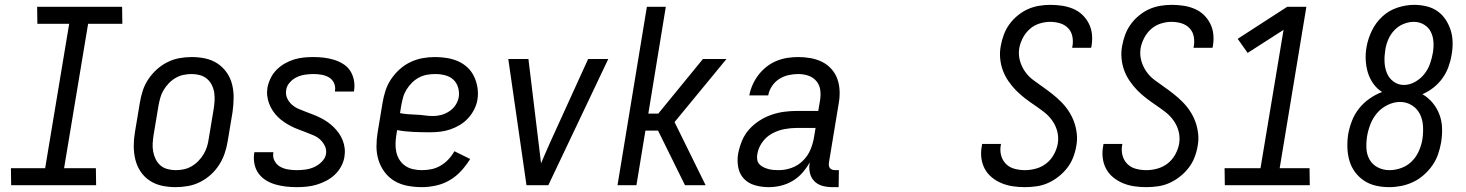

<svg xmlns="http://www.w3.org/2000/svg" viewBox="-20 -763 6040 791"><path d="M26 0 25 -70H166L265 -665H134L133 -735H483L484 -665H343L244 -70H375L376 0Z M703 8Q674 8 646.5 2Q619 -4 596.5 -19Q574 -34 559 -56.5Q544 -79 537.5 -106Q531 -133 531 -161.5Q531 -190 536 -219L556 -339Q560 -364 568 -389Q576 -414 591 -436.5Q606 -459 626 -477Q646 -495 670 -507Q694 -519 719.5 -523.5Q745 -528 770 -528Q799 -528 826.5 -522Q854 -516 876.5 -501Q899 -486 914.5 -463.5Q930 -441 936.5 -414Q943 -387 942.5 -358.5Q942 -330 938 -301L918 -181Q914 -156 905.5 -131Q897 -106 882.5 -83.5Q868 -61 848 -43Q828 -25 804 -13Q780 -1 754 3.5Q728 8 703 8ZM704 -62Q721 -62 737.5 -65.5Q754 -69 769.5 -78Q785 -87 797.5 -100Q810 -113 819 -128Q828 -143 833 -159.5Q838 -176 840 -192L860 -312Q863 -330 864 -347.5Q865 -365 862.5 -381.5Q860 -398 852.5 -413Q845 -428 832.5 -438.5Q820 -449 803.5 -453.5Q787 -458 770 -458Q753 -458 736 -454.5Q719 -451 703.5 -442Q688 -433 675.5 -420Q663 -407 654 -392Q645 -377 640.5 -360.5Q636 -344 633 -328L613 -208Q610 -190 609 -172.5Q608 -155 611 -138.5Q614 -122 621.5 -107Q629 -92 641 -81.5Q653 -71 670 -66.5Q687 -62 704 -62Z M1202 8Q1180 8 1158 5.5Q1136 3 1115 -3Q1094 -9 1076 -20Q1058 -31 1045.5 -48Q1033 -65 1028.5 -86.5Q1024 -108 1027 -130L1028 -136H1106V-133Q1103 -115 1111.5 -99.5Q1120 -84 1134.5 -76Q1149 -68 1166.5 -65Q1184 -62 1203 -62Q1220 -62 1238.5 -64.5Q1257 -67 1274 -74.5Q1291 -82 1305.5 -96.5Q1320 -111 1323 -128Q1326 -146 1318.5 -161.5Q1311 -177 1299 -188Q1287 -199 1271.5 -205.5Q1256 -212 1240.5 -218Q1225 -224 1209 -230Q1193 -236 1178.5 -243.5Q1164 -251 1150 -260.5Q1136 -270 1124.5 -281.5Q1113 -293 1104 -306.5Q1095 -320 1089 -335.5Q1083 -351 1081 -368Q1079 -385 1082 -403Q1086 -423 1095.5 -442Q1105 -461 1120 -476Q1135 -491 1153.5 -501.5Q1172 -512 1191.5 -518Q1211 -524 1231 -526Q1251 -528 1271 -528Q1293 -528 1314 -525.5Q1335 -523 1355 -517Q1375 -511 1393 -500Q1411 -489 1422 -472.5Q1433 -456 1437.5 -435Q1442 -414 1439 -392L1438 -386H1360V-389Q1363 -406 1356 -421Q1349 -436 1335.5 -444Q1322 -452 1305.5 -455Q1289 -458 1271 -458Q1255 -458 1237.5 -455.5Q1220 -453 1203.5 -445.5Q1187 -438 1174 -423.5Q1161 -409 1159 -392Q1156 -374 1163 -358.5Q1170 -343 1182.5 -332Q1195 -321 1210 -314.5Q1225 -308 1241 -302Q1257 -296 1272.5 -290Q1288 -284 1302.5 -276.5Q1317 -269 1330.5 -259.5Q1344 -250 1355.5 -238.5Q1367 -227 1376.5 -213.5Q1386 -200 1392 -184.5Q1398 -169 1400 -152Q1402 -135 1399 -117Q1396 -97 1385.5 -77.5Q1375 -58 1359 -43Q1343 -28 1323.5 -18Q1304 -8 1284 -2Q1264 4 1243 6Q1222 8 1202 8Z M1718 8Q1688 8 1659 2.5Q1630 -3 1606 -17Q1582 -31 1565 -53.5Q1548 -76 1539.5 -103Q1531 -130 1531 -159.5Q1531 -189 1536 -219L1556 -339Q1560 -364 1568 -389Q1576 -414 1591 -436.5Q1606 -459 1626.5 -477.5Q1647 -496 1671.5 -507.5Q1696 -519 1721.5 -523.5Q1747 -528 1772 -528Q1797 -528 1821.5 -524Q1846 -520 1867.5 -510.5Q1889 -501 1906 -485Q1923 -469 1933 -448Q1943 -427 1947 -402.5Q1951 -378 1947 -353Q1944 -333 1934 -313Q1924 -293 1909 -276.5Q1894 -260 1875 -248.5Q1856 -237 1835.5 -230Q1815 -223 1794 -220.5Q1773 -218 1752 -218Q1718 -218 1683 -219.5Q1648 -221 1616 -227L1613 -208Q1610 -189 1609.5 -171Q1609 -153 1613 -135.5Q1617 -118 1626.5 -103.5Q1636 -89 1650 -79.5Q1664 -70 1682 -66Q1700 -62 1718 -62Q1738 -62 1757.5 -66Q1777 -70 1795 -80.5Q1813 -91 1827.5 -106.5Q1842 -122 1852 -140L1917 -108Q1901 -82 1880 -59Q1859 -36 1832.5 -20.5Q1806 -5 1776 1.5Q1746 8 1718 8ZM1764 -285Q1781 -285 1798 -289.5Q1815 -294 1831 -304.5Q1847 -315 1857 -330.5Q1867 -346 1870 -363Q1873 -384 1867 -403.5Q1861 -423 1847 -435.5Q1833 -448 1813.5 -453Q1794 -458 1773 -458Q1756 -458 1739 -455Q1722 -452 1706 -443.5Q1690 -435 1677 -422Q1664 -409 1654.5 -393.5Q1645 -378 1640.5 -361.5Q1636 -345 1633 -328L1628 -297Q1643 -294 1660.5 -292.5Q1678 -291 1695.5 -290.5Q1713 -290 1729.5 -287.5Q1746 -285 1764 -285Z M2149 0 2074 -520H2157L2199 -173Q2202 -153 2204 -132Q2206 -111 2209 -90Q2218 -111 2227 -132Q2236 -153 2245 -173L2403 -520H2486L2239 0Z M2524 0 2645 -735H2723L2651 -295H2692L2876 -520H2973L2759 -260L2887 0H2802L2691 -225H2639L2602 0Z M3147 8Q3118 8 3091 0.5Q3064 -7 3045.5 -26Q3027 -45 3021.5 -73Q3016 -101 3021 -130Q3026 -156 3036.5 -182Q3047 -208 3065.5 -229Q3084 -250 3108 -265.5Q3132 -281 3158 -290Q3184 -299 3210.5 -302.5Q3237 -306 3263 -306H3351L3358 -347Q3362 -369 3359.5 -390.5Q3357 -412 3344 -428Q3331 -444 3311 -451Q3291 -458 3268 -458Q3249 -458 3228.5 -453.5Q3208 -449 3190 -437.5Q3172 -426 3160 -407.5Q3148 -389 3145 -370H3067Q3071 -392 3080.5 -413.5Q3090 -435 3104.5 -454Q3119 -473 3138 -488Q3157 -503 3179 -512Q3201 -521 3223.5 -524.5Q3246 -528 3268 -528Q3294 -528 3319.5 -523.5Q3345 -519 3367 -508Q3389 -497 3405.5 -478.5Q3422 -460 3430 -437Q3438 -414 3439 -388Q3440 -362 3435 -335L3395 -93Q3394 -86 3395 -80Q3396 -74 3399.5 -70Q3403 -66 3408.5 -64Q3414 -62 3421 -62H3436L3435 8H3409Q3387 8 3367.5 2.5Q3348 -3 3334.5 -17Q3321 -31 3316.5 -51Q3312 -71 3316 -93V-94Q3303 -71 3285.5 -51Q3268 -31 3245 -17.5Q3222 -4 3197 2Q3172 8 3147 8ZM3188 -62Q3215 -62 3241.5 -71.5Q3268 -81 3288.5 -101.5Q3309 -122 3319.5 -148Q3330 -174 3334 -200L3340 -236H3263Q3238 -236 3211.5 -231Q3185 -226 3161 -213Q3137 -200 3120.5 -177Q3104 -154 3100 -128Q3098 -117 3099.5 -106Q3101 -95 3108 -87Q3115 -79 3124.5 -74.5Q3134 -70 3144 -67Q3154 -64 3165.5 -63Q3177 -62 3188 -62Z M4202 8Q4177 8 4153 4.5Q4129 1 4107 -8Q4085 -17 4066.5 -32Q4048 -47 4037 -67.5Q4026 -88 4023 -112.5Q4020 -137 4025 -162L4026 -170H4104L4103 -165Q4099 -143 4104.5 -122.5Q4110 -102 4124.5 -87.5Q4139 -73 4160 -67.5Q4181 -62 4203 -62Q4225 -62 4248.5 -68.5Q4272 -75 4291 -90Q4310 -105 4322 -127Q4334 -149 4338 -172Q4342 -198 4335.5 -222.5Q4329 -247 4314.5 -267Q4300 -287 4280.5 -302Q4261 -317 4241 -330.5Q4221 -344 4201.5 -359Q4182 -374 4165 -391.5Q4148 -409 4134 -429.5Q4120 -450 4111.5 -473Q4103 -496 4100.5 -522Q4098 -548 4103 -574Q4107 -597 4115.5 -620Q4124 -643 4138.5 -663Q4153 -683 4172.5 -699Q4192 -715 4214 -725Q4236 -735 4260 -739Q4284 -743 4307 -743Q4331 -743 4355 -739.5Q4379 -736 4400.5 -727Q4422 -718 4438.5 -702.5Q4455 -687 4465.5 -666.5Q4476 -646 4478.5 -622.5Q4481 -599 4477 -574L4475 -566H4397L4398 -571Q4402 -592 4398 -612.5Q4394 -633 4380.5 -647Q4367 -661 4347.5 -667Q4328 -673 4306 -673Q4285 -673 4262.5 -666Q4240 -659 4222.5 -643.5Q4205 -628 4194 -607Q4183 -586 4179 -564Q4175 -537 4182 -512.5Q4189 -488 4203 -468Q4217 -448 4236.5 -433.5Q4256 -419 4276 -405Q4296 -391 4315 -376Q4334 -361 4351.5 -343.5Q4369 -326 4382.5 -305.5Q4396 -285 4404.5 -262Q4413 -239 4416 -213Q4419 -187 4414 -161Q4410 -137 4401 -114Q4392 -91 4376.5 -71Q4361 -51 4340.5 -35Q4320 -19 4297.5 -9Q4275 1 4250.5 4.5Q4226 8 4202 8Z M4702 8Q4677 8 4653 4.5Q4629 1 4607 -8Q4585 -17 4566.5 -32Q4548 -47 4537 -67.5Q4526 -88 4523 -112.5Q4520 -137 4525 -162L4526 -170H4604L4603 -165Q4599 -143 4604.5 -122.5Q4610 -102 4624.5 -87.5Q4639 -73 4660 -67.5Q4681 -62 4703 -62Q4725 -62 4748.5 -68.5Q4772 -75 4791 -90Q4810 -105 4822 -127Q4834 -149 4838 -172Q4842 -198 4835.5 -222.5Q4829 -247 4814.5 -267Q4800 -287 4780.5 -302Q4761 -317 4741 -330.5Q4721 -344 4701.5 -359Q4682 -374 4665 -391.5Q4648 -409 4634 -429.5Q4620 -450 4611.5 -473Q4603 -496 4600.5 -522Q4598 -548 4603 -574Q4607 -597 4615.5 -620Q4624 -643 4638.5 -663Q4653 -683 4672.5 -699Q4692 -715 4714 -725Q4736 -735 4760 -739Q4784 -743 4807 -743Q4831 -743 4855 -739.5Q4879 -736 4900.5 -727Q4922 -718 4938.5 -702.5Q4955 -687 4965.5 -666.5Q4976 -646 4978.5 -622.5Q4981 -599 4977 -574L4975 -566H4897L4898 -571Q4902 -592 4898 -612.5Q4894 -633 4880.5 -647Q4867 -661 4847.5 -667Q4828 -673 4806 -673Q4785 -673 4762.5 -666Q4740 -659 4722.5 -643.5Q4705 -628 4694 -607Q4683 -586 4679 -564Q4675 -537 4682 -512.5Q4689 -488 4703 -468Q4717 -448 4736.5 -433.5Q4756 -419 4776 -405Q4796 -391 4815 -376Q4834 -361 4851.5 -343.5Q4869 -326 4882.5 -305.5Q4896 -285 4904.5 -262Q4913 -239 4916 -213Q4919 -187 4914 -161Q4910 -137 4901 -114Q4892 -91 4876.5 -71Q4861 -51 4840.5 -35Q4820 -19 4797.5 -9Q4775 1 4750.5 4.5Q4726 8 4702 8Z M5026 0 5025 -70H5173L5268 -640L5120 -545L5079 -603L5283 -735H5362L5252 -70H5375L5376 0Z M5703 8Q5675 8 5648.5 2Q5622 -4 5600 -18.5Q5578 -33 5562.5 -54Q5547 -75 5539.5 -100.5Q5532 -126 5531 -153.5Q5530 -181 5534 -209Q5539 -237 5549.5 -264.5Q5560 -292 5578.5 -315.5Q5597 -339 5622 -356.5Q5647 -374 5674 -384Q5653 -397 5638 -418Q5623 -439 5615.5 -463.5Q5608 -488 5606.5 -515Q5605 -542 5610 -570Q5616 -604 5632 -637Q5648 -670 5675 -695Q5702 -720 5737 -731.5Q5772 -743 5806 -743Q5832 -743 5857 -737Q5882 -731 5902 -717Q5922 -703 5935.5 -682.5Q5949 -662 5956.5 -638.5Q5964 -615 5964.5 -588.5Q5965 -562 5960 -536Q5956 -511 5947 -486.5Q5938 -462 5922.5 -440.5Q5907 -419 5885.5 -402Q5864 -385 5840 -375Q5864 -361 5882 -339.5Q5900 -318 5910 -291.5Q5920 -265 5921 -235.5Q5922 -206 5917 -176Q5913 -152 5904.5 -127.5Q5896 -103 5881 -81.5Q5866 -60 5845.5 -42Q5825 -24 5801.5 -13Q5778 -2 5753 3Q5728 8 5703 8ZM5764 -413Q5787 -413 5809.5 -425.5Q5832 -438 5847.5 -457.5Q5863 -477 5871 -499.5Q5879 -522 5883 -545Q5887 -568 5885.5 -590.5Q5884 -613 5874.5 -632Q5865 -651 5846 -662Q5827 -673 5805 -673Q5783 -673 5761.5 -664Q5740 -655 5724 -638Q5708 -621 5699 -599.5Q5690 -578 5687 -557Q5683 -532 5684 -508Q5685 -484 5693.5 -462.5Q5702 -441 5721 -427Q5740 -413 5764 -413ZM5704 -62Q5729 -62 5753.5 -71Q5778 -80 5796.5 -98.5Q5815 -117 5825.5 -141Q5836 -165 5840 -189Q5844 -216 5842.5 -243Q5841 -270 5830 -292.5Q5819 -315 5797 -329Q5775 -343 5748 -343Q5722 -343 5696.5 -330.5Q5671 -318 5653.5 -297.5Q5636 -277 5626 -251.5Q5616 -226 5612 -201Q5608 -175 5609.5 -150Q5611 -125 5623 -104.5Q5635 -84 5657 -73Q5679 -62 5704 -62Z"/></svg>

Font: Iosevka SS18
Style: Italic
Weight: 400
Italic angle: -9°
Monospace: yes
Designer: Belleve Invis
Foundry: Belleve Invis
Version: Version 25.1.1; ttfautohint (v1.8.4)